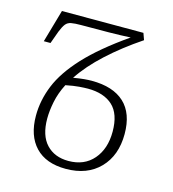

<svg xmlns="http://www.w3.org/2000/svg" viewBox="-88 -609 622 692"><g transform="rotate(15 223.5 -263.0)"><path d="M219 10Q145 10 105.5 -31.5Q66 -73 66 -148Q66 -205 89 -261.5Q112 -318 168 -378.5Q224 -439 323 -508Q287 -506 242 -505.5Q197 -505 139 -505Q115 -505 102 -502.5Q89 -500 81.5 -490.5Q74 -481 66 -461L49 -414H24L59 -536H363L372 -511Q302 -464 247.5 -414Q193 -364 160 -314Q183 -318 199.5 -319.5Q216 -321 228 -321Q308 -321 350 -282Q392 -243 392 -166Q392 -86 345.5 -38Q299 10 219 10ZM221 -20Q280 -20 314 -59.5Q348 -99 348 -163Q348 -229 315 -259.5Q282 -290 222 -290Q210 -290 190 -288.5Q170 -287 140 -281Q122 -246 115 -211.5Q108 -177 108 -148Q108 -85 138.5 -52.5Q169 -20 221 -20Z"/></g></svg>

Font: Noto Serif SemiCondensed ExtraLight
Style: Italic
Weight: 200
Width: 4
Italic angle: -12°
Designer: Monotype Design Team
Foundry: Monotype Imaging Inc.
Version: Version 2.013